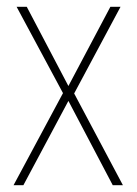

<svg xmlns="http://www.w3.org/2000/svg" viewBox="-20 -547 404 567"><path d="M166 -272 20 0H49L182 -249L313 0H343L199 -271L336 -527H306L182 -293L59 -527H29Z"/></svg>

Font: Noto Sans Hebrew Condensed Thin
Style: Regular
Weight: 100
Width: 3
Designer: Monotype Design Team
Foundry: Monotype Imaging Inc.
Version: Version 2.004